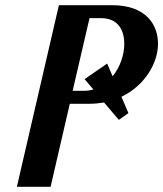

<svg xmlns="http://www.w3.org/2000/svg" viewBox="-20 -720 629 740"><path d="M340 -375C329 -372 317 -370 305 -370H260L325 -650H370C437 -650 459 -601 459 -551C459 -509 443 -461 414 -426L393 -475L306 -415ZM381 -325 438 -258 475 -284 448 -347C540 -391 589 -479 589 -551C589 -623 545 -700 412 -700H207L45 0H175L249 -320H324C344 -320 363 -322 381 -325Z"/></svg>

Font: Pfennig
Style: BoldItalic
Weight: 700
Italic angle: -13°
Version: Version 20100423